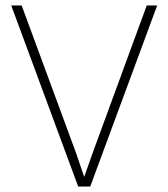

<svg xmlns="http://www.w3.org/2000/svg" viewBox="-20 -680 614 700"><path d="M553 -660 309 0H265L21 -660H59L257 -123L287 -35L318 -123L515 -660Z"/></svg>

Font: Kantumruy Pro ExtraLight
Style: Regular
Weight: 250
Version: Version 1.002